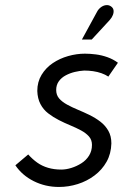

<svg xmlns="http://www.w3.org/2000/svg" viewBox="-20 -725 488 762"><path d="M415 -645Q424 -655 428 -665.5Q432 -676 430.5 -685Q429 -694 420 -700Q411 -706 400 -704.5Q389 -703 379.5 -695.5Q370 -688 365 -678L305 -568H344ZM410 -421 448 -476Q429 -490 406.5 -498Q384 -506 361 -509Q338 -512 317 -512Q284 -512 250.5 -502.5Q217 -493 189.5 -474.5Q162 -456 145 -428Q128 -400 128 -364Q129 -334 140.5 -312Q152 -290 171.5 -275Q191 -260 213.5 -248.5Q236 -237 259 -227.5Q282 -218 301.5 -207.5Q321 -197 333 -183.5Q345 -170 345 -150Q345 -126 333.5 -107.5Q322 -89 303 -77Q284 -65 263 -58.5Q242 -52 223 -52Q195 -52 171 -59Q147 -66 128 -79.5Q109 -93 92 -112L41 -69Q68 -29 114 -6Q160 17 214 17Q252 17 288.5 5.5Q325 -6 355 -28.5Q385 -51 403 -83Q421 -115 422 -156Q422 -185 410 -206Q398 -227 378.5 -242Q359 -257 335.5 -268.5Q312 -280 289 -289.5Q266 -299 246 -310Q226 -321 214.5 -334.5Q203 -348 203 -368Q203 -388 213.5 -402.5Q224 -417 241 -426Q258 -435 277 -439.5Q296 -444 314 -445Q332 -445 349.5 -442.5Q367 -440 382.5 -434.5Q398 -429 410 -421Z"/></svg>

Font: Advent Pro Medium
Style: Italic
Weight: 500
Italic angle: -12°
Version: Version 3.000